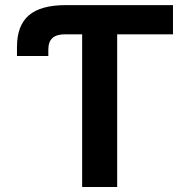

<svg xmlns="http://www.w3.org/2000/svg" viewBox="-20 -748 750 768"><path d="M47.9 -523.9V-560.1Q47.9 -646 95.5 -686.8Q143.1 -727.5 243.2 -727.5H272.9V-610.8H239.7Q206.5 -610.8 189.9 -595.9Q173.3 -581.1 173.3 -549.8V-523.9ZM272.9 -610.8V-727.5H671.9V-610.8H448.7V0H308.6V-610.8Z"/></svg>

Font: Inter
Style: 650
Weight: 650
Designer: Rasmus Andersson
Foundry: rsms
Version: Version 4.001;git-66647c0bb